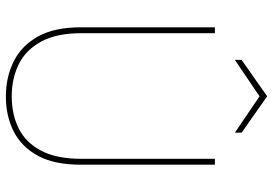

<svg xmlns="http://www.w3.org/2000/svg" viewBox="-158 -760 930 654"><g transform="rotate(90 307.0 -433.0)"><path d="M309 12Q243 12 189.5 -14.5Q136 -41 104.5 -97Q73 -153 73 -243V-700H93V-246Q93 -161 121.5 -108.5Q150 -56 198.5 -32Q247 -8 308 -8Q370 -8 418 -32Q466 -56 493.5 -108.5Q521 -161 521 -246V-700H541V-243Q541 -153 510.5 -97Q480 -41 427.5 -14.5Q375 12 309 12ZM184 -768V-791L308 -878L432 -791V-768L308 -852Z"/></g></svg>

Font: DM Sans 9pt Thin
Style: Regular
Weight: 250
Version: Version 4.004;gftools[0.9.30]